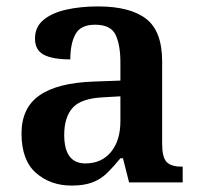

<svg xmlns="http://www.w3.org/2000/svg" viewBox="-20 -568 626 598"><path d="M203 10Q137 10 92 -29.5Q47 -69 47 -152Q47 -232 103 -271Q159 -310 272 -314L355 -317V-374Q355 -428 340 -459.5Q325 -491 276 -491Q231 -491 215 -461.5Q199 -432 199 -383Q144 -383 116.5 -397.5Q89 -412 89 -448Q89 -484 115.5 -506Q142 -528 186.5 -538Q231 -548 285 -548Q385 -548 435 -509.5Q485 -471 485 -377V-120Q485 -79 498.5 -64Q512 -49 546 -49H549V0H382L363 -75H355Q333 -48 313.5 -29Q294 -10 268 0Q242 10 203 10ZM246 -59Q296 -59 325.5 -94.5Q355 -130 355 -191V-268L303 -265Q233 -262 206.5 -232.5Q180 -203 180 -148Q180 -59 246 -59Z"/></svg>

Font: Noto Serif Myanmar SemiBold
Style: Regular
Weight: 600
Designer: Ben Mitchell and the Monotype Design Team
Foundry: Monotype Imaging Inc.
Version: Version 2.106; ttfautohint (v1.8.4.7-5d5b)